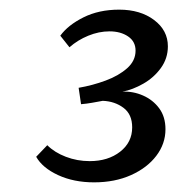

<svg xmlns="http://www.w3.org/2000/svg" viewBox="-20 -701 385 398"><path d="M175 -323Q133 -323 100.5 -338Q68 -353 55 -376L78 -400Q93 -385 116.5 -376Q140 -367 166 -367Q204 -367 229 -386.5Q254 -406 254 -437Q254 -464 236 -477.5Q218 -491 193 -492Q182 -490 171 -488Q160 -486 148 -485L143 -519Q172 -524 199 -534Q226 -544 243.5 -559.5Q261 -575 261 -596Q261 -615 245.5 -625.5Q230 -636 207 -636Q185 -636 163 -627Q141 -618 124 -603L105 -627Q121 -649 153 -665Q185 -681 227 -681Q271 -681 299.5 -659.5Q328 -638 328 -605Q328 -580 313.5 -560Q299 -540 277 -527.5Q255 -515 234 -511Q256 -512 276.5 -503Q297 -494 310 -476.5Q323 -459 323 -433Q323 -403 304 -378Q285 -353 251.5 -338Q218 -323 175 -323Z"/></svg>

Font: Yrsa
Style: Italic
Weight: 400
Italic angle: -7.10001°
Designer: Anna Giedrys (Yrsa+Rasa design), David Brezina (Yrsa art-direction, Rasa art-direction, design)
Foundry: Rosetta Type Foundry
Version: Version 2.004